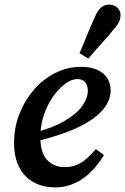

<svg xmlns="http://www.w3.org/2000/svg" viewBox="-20 -799 543 833"><path d="M219 14Q166 14 125.5 -8.5Q85 -31 63 -74Q41 -117 41 -180Q41 -245 64 -304Q87 -363 127 -409.5Q167 -456 220 -482.5Q273 -509 332 -509Q393 -509 426.5 -481Q460 -453 460 -406Q460 -374 441 -342.5Q422 -311 380 -281.5Q338 -252 271.5 -226.5Q205 -201 109 -179L107 -218Q203 -241 258 -273Q313 -305 337 -339.5Q361 -374 361 -405Q361 -429 349 -442.5Q337 -456 315 -456Q290 -456 262 -435Q234 -414 209.5 -379Q185 -344 170 -299Q155 -254 155 -205Q155 -136 184.5 -105Q214 -74 261 -74Q292 -74 316 -85Q340 -96 359.5 -114Q379 -132 396 -152L431 -126Q415 -100 394.5 -75Q374 -50 347.5 -30Q321 -10 289 2Q257 14 219 14ZM325 -568Q336 -593 346 -618Q356 -643 366.5 -668Q377 -693 388 -717Q397 -740 407 -753.5Q417 -767 428.5 -773Q440 -779 453 -779Q473 -779 488 -766.5Q503 -754 503 -734Q503 -716 494.5 -700.5Q486 -685 467 -664Q450 -643 432.5 -623.5Q415 -604 397.5 -584.5Q380 -565 363 -545Z"/></svg>

Font: Source Serif 4 SemiBold
Style: Italic
Weight: 600
Italic angle: -12°
Designer: Frank Grießhammer
Foundry: Adobe Systems Incorporated
Version: Version 4.004;hotconv 1.0.116;makeotfexe 2.5.65601